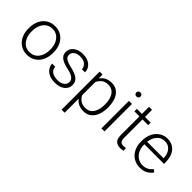

<svg xmlns="http://www.w3.org/2000/svg" viewBox="38 -1564 2609 2609"><g transform="rotate(45 1343.0 -259.0)"><path d="M44.4 -256.3C44.4 -205.1 54.2 -159.7 73.7 -119.6C112.8 -39.1 185.5 9.8 280.8 9.8C328.1 9.8 369.6 -2 405.3 -24.9C475.6 -70.8 516.1 -154.3 516.1 -256.3V-272C516.1 -323.2 506.3 -369.1 487.3 -409.2C448.2 -489.3 375.5 -538.1 279.8 -538.1C232.4 -538.1 191.4 -526.9 156.2 -503.9C85.4 -458 44.4 -375 44.4 -272ZM103 -272C103 -310.1 109.9 -345.7 123.5 -378.4C150.9 -443.8 203.6 -487.8 279.8 -487.8C318.4 -487.8 350.6 -477.5 377 -457.5C429.7 -417 457.5 -348.1 457.5 -272V-256.3C457.5 -217.8 450.7 -182.1 437 -149.4C409.7 -83.5 356.9 -40.5 280.8 -40.5C242.2 -40.5 210 -50.3 183.6 -70.3C130.9 -109.9 103 -179.7 103 -256.3Z M953.6 -134.8C953.6 -109.9 941.9 -88.4 918.9 -69.3C896 -50.3 861.8 -40.5 817.4 -40.5C795.4 -40.5 772.9 -43.9 751 -50.3C706.1 -63.5 672.4 -93.8 668.9 -148.9H610.4C610.4 -121.6 618.2 -95.7 634.3 -71.8C665.5 -22.9 728 9.8 817.4 9.8C876.5 9.8 923.8 -3.9 959.5 -31.7C994.6 -59.1 1012.2 -94.7 1012.2 -138.2C1012.2 -180.2 997.6 -212.9 967.8 -236.8C938 -260.3 891.1 -279.3 827.1 -293.9C787.6 -303.2 757.8 -312.5 737.8 -322.3C697.3 -341.8 686.5 -365.2 686.5 -396C686.5 -439.9 723.1 -487.8 814 -487.8C857.9 -487.8 891.6 -476.6 915.5 -454.6C939 -432.1 950.7 -407.2 950.7 -380.4H1009.3C1009.3 -425.8 992.2 -463.4 957.5 -493.2C922.9 -522.9 875 -538.1 814 -538.1C699.7 -538.1 627.9 -473.1 627.9 -394.5C627.9 -351.1 644 -318.8 676.3 -296.9C708 -274.9 753.4 -257.8 812.5 -245.6C930.2 -221.2 953.6 -178.7 953.6 -134.8Z M1568.8 -269C1568.8 -351.1 1551.3 -416.5 1516.1 -465.3C1481 -513.7 1431.2 -538.1 1366.2 -538.1C1291.5 -538.1 1236.3 -506.8 1200.7 -453.6L1197.8 -528.3H1143.1V203.1H1201.7V-67.4C1237.3 -19 1292.5 9.8 1367.2 9.8C1409.7 9.8 1446.3 -1.5 1476.6 -24.4C1536.6 -69.8 1568.8 -153.8 1568.8 -258.8ZM1510.3 -258.8C1510.3 -218.3 1504.9 -181.2 1493.7 -148.4C1471.2 -82 1424.8 -40.5 1354 -40.5C1314.5 -40.5 1282.7 -49.3 1258.3 -66.9C1233.4 -84.5 1214.8 -106.4 1201.7 -133.3V-386.2C1212.9 -412.6 1230.5 -436 1254.4 -456.5C1278.3 -476.6 1311 -486.8 1353 -486.8C1460.9 -486.8 1510.3 -391.6 1510.3 -269Z M1695.3 -681.2C1695.3 -659.2 1710 -642.1 1735.4 -642.1C1760.3 -642.1 1775.9 -659.2 1775.9 -681.2C1775.9 -703.1 1760.3 -720.7 1735.4 -720.7C1710 -720.7 1695.3 -703.1 1695.3 -681.2ZM1705.6 -528.3V0H1764.2V-528.3Z M2014.2 -528.3V-664.1H1955.6V-528.3H1858.4V-480.5H1955.6V-128.9C1955.6 -75.7 1966.3 -39.6 1987.8 -20C2009.3 0 2036.6 9.8 2070.3 9.8C2095.2 9.8 2115.7 7.3 2132.8 2L2130.4 -47.4C2117.2 -44.9 2100.6 -42 2083 -42C2046.4 -42 2014.2 -55.2 2014.2 -128.9V-480.5H2123.5V-528.3Z M2449.7 9.8C2497.1 9.8 2535.6 0.5 2565.9 -18.1C2595.7 -36.1 2619.6 -58.1 2636.7 -84L2600.1 -112.3C2561.5 -62 2514.2 -40 2452.1 -40C2416.5 -40 2384.8 -49.3 2357.9 -68.4C2303.2 -105.5 2271 -171.9 2271 -249.5V-260.3H2647.9V-295.9C2647.9 -436.5 2573.7 -538.1 2439 -538.1C2398.9 -538.1 2361.8 -527.3 2327.1 -505.4C2258.3 -461.4 2212.4 -379.4 2212.4 -270.5V-249.5C2212.4 -199.2 2222.7 -154.3 2243.2 -115.2C2283.7 -37.1 2357.9 9.8 2449.7 9.8ZM2439 -487.8C2472.2 -487.8 2500 -479.5 2522 -463.4C2565.9 -430.7 2587.9 -376 2589.4 -316.9V-310.5H2273.4C2279.8 -363.8 2297.9 -406.7 2327.6 -439.5C2357.4 -471.7 2394.5 -487.8 2439 -487.8Z"/></g></svg>

Font: Vazirmatn ExtraLight
Style: Regular
Weight: 200
Designer: Saber Rastikerdar
Foundry: Saber Rastikerdar
Version: Version 33.003